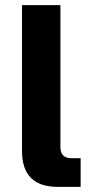

<svg xmlns="http://www.w3.org/2000/svg" viewBox="-20 -730 353 750"><path d="M206 0Q66 0 66 -140V-710H216V-156Q216 -112 259 -112H295V0Z"/></svg>

Font: Txt Sans
Style: Bold
Weight: 700
Designer: Open Source
Foundry: XRLN
Version: Version 1.0